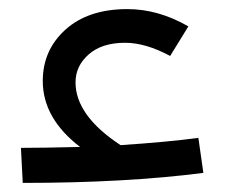

<svg xmlns="http://www.w3.org/2000/svg" viewBox="-20 -402 513 422"><path d="M416 -99 427 -22Q256 0 30 0L26 -77Q72 -77 156 -79Q74 -142 74 -224Q74 -292 124 -337Q174 -382 260 -382Q328 -382 394 -344L354 -279Q300 -308 255 -308Q204 -308 175 -282.5Q146 -257 146 -221Q146 -148 245 -83Q350 -90 416 -99Z"/></svg>

Font: FiraGO Book
Style: Regular
Weight: 350
Designer: bBox Type
Foundry: bBox Type GmbH
Version: Version 1.001;PS 001.001;hotconv 1.0.88;makeotf.lib2.5.64775